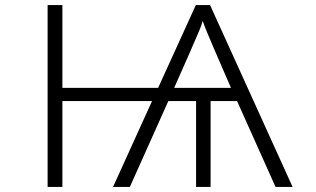

<svg xmlns="http://www.w3.org/2000/svg" viewBox="-20 -734 1240 754"><path d="M167 -714H225V-389H601L749 -714H805L1129 0H1062L911 -337H807V0H750V-337H641L490 0H424L577 -337H225V0H167ZM887 -389 822 -539Q788 -617 776 -652Q769 -627 755 -596Q741 -565 737 -555L729 -536L664 -389Z"/></svg>

Font: Noto Sans Mono UI Light
Style: Regular
Weight: 300
Monospace: yes
Designer: Monotype Design team
Foundry: Monotype Imaging Inc.
Version: Version 1.000